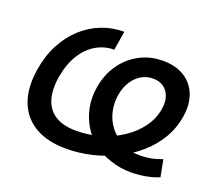

<svg xmlns="http://www.w3.org/2000/svg" viewBox="-123 -915 1270 1105"><g transform="rotate(20 512.5 -363.0)"><path d="M772.9 10.3Q706.1 10.3 644 -11Q582 -32.2 537.1 -65.9Q494.1 -101.6 464.6 -150.9Q435.1 -200.2 423.3 -259Q411.6 -317.9 422.4 -382.3Q436 -464.8 479 -526.4Q522 -587.9 586.7 -622.3Q651.4 -656.7 729 -656.7Q807.6 -656.7 860.8 -623.3Q914.1 -589.8 937 -530.5Q960 -471.2 946.8 -392.6Q934.6 -317.9 896.5 -254.6Q858.4 -191.4 801.5 -142.6Q744.6 -93.8 674.8 -59.6Q605 -25.4 528.3 -7.8Q451.7 9.8 375 9.8Q260.7 9.8 184.8 -34.9Q108.9 -79.6 77.6 -163.3Q46.4 -247.1 65.4 -363.3Q79.6 -451.7 116.5 -521Q153.3 -590.3 206.5 -638.7Q259.8 -687 324.7 -712.2Q389.6 -737.3 461.4 -737.3L442.4 -620.6Q382.8 -620.6 332 -590.8Q281.2 -561 245.8 -503.9Q210.4 -446.8 196.3 -363.8Q183.1 -282.7 200.7 -225.3Q218.3 -168 266.8 -137.5Q315.4 -106.9 394.5 -106.9Q472.7 -106.9 544.2 -128.7Q615.7 -150.4 673.6 -189.2Q731.4 -228 769 -280Q806.6 -332 816.4 -392.6Q824.2 -437 812.7 -470.5Q801.3 -503.9 775.1 -522.5Q749 -541 710 -541Q670.9 -541 638.2 -521.5Q605.5 -502 583.3 -466.8Q561 -431.6 552.7 -383.8Q543.9 -330.6 555.9 -280.3Q567.9 -230 598.9 -190.2Q629.9 -150.4 676.8 -127.9Q698.2 -109.9 726.3 -104.5Q754.4 -99.1 792 -99.1Q819.8 -99.1 852.3 -104.7Q884.8 -110.4 923.3 -125L943.4 -21.5Q918.9 -10.7 889.9 -3.7Q860.8 3.4 830.6 6.8Q800.3 10.3 772.9 10.3Z"/></g></svg>

Font: Inter SemiBold
Style: Italic
Weight: 600
Italic angle: -9.3988°
Designer: Rasmus Andersson
Foundry: rsms
Version: Version 4.001;git-66647c0bb